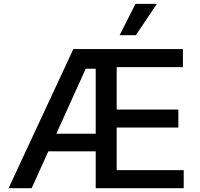

<svg xmlns="http://www.w3.org/2000/svg" viewBox="-20 -984 1044 1004"><path d="M24.9 0 363.6 -727.3H936.4V-632.8H590.2V-411.2H912.6V-317.1H590.2V-94.5H940.7V0H480.5V-192.5H232.6L145.6 0ZM274.5 -284.8H480.5V-624.6H428.3ZM605.5 -800.1 688.6 -963.8H800.4L690.3 -800.1Z"/></svg>

Font: Inter Zeller Medium
Style: Regular
Weight: 500
Designer: Rasmus Andersson; Joe Bland
Foundry: zeller
Version: Version 3.015;git-dec3a8cb1